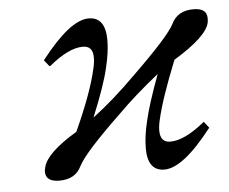

<svg xmlns="http://www.w3.org/2000/svg" viewBox="-39 -452 611 513"><g transform="rotate(-5 266.5 -195.5)"><path d="M217 -273Q221 -289 221 -303Q221 -334 194 -334Q156 -334 104 -291L101 -290L100 -291L88 -306L87 -307L89 -309Q166 -408 216 -408Q261 -408 261 -346Q261 -314 251 -273Q241 -228 206 -143Q262 -185 323 -246Q422 -342 438 -374Q454 -408 497 -408Q533 -408 533 -381Q533 -373 532 -369Q524 -332 435 -278Q394 -176 382 -122Q378 -106 378 -93Q378 -61 405 -61Q443 -61 496 -104L498 -106L500 -104L511 -90L512 -88L510 -87Q433 12 383 12Q338 12 338 -49Q338 -81 348 -122Q358 -166 387 -244Q324 -194 275 -145Q178 -52 160 -17Q144 17 101 17Q64 17 64 -10Q64 -14 66 -22Q75 -60 157 -109Q203 -210 217 -273Z"/></g></svg>

Font: Linux Libertine O
Style: Italic
Weight: 400
Italic angle: -12°
Designer: Philipp H. Poll
Foundry: Philipp H. Poll
Version: Version 5.1.6